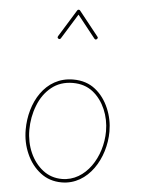

<svg xmlns="http://www.w3.org/2000/svg" viewBox="-57 -879 680 924"><g transform="rotate(5 283.0 -416.5)"><path d="M289.1 -497.1C152.3 -497.1 81.5 -366.2 81.5 -237.3C81.5 -195.8 89.4 -157.2 105.5 -121.1C121.6 -84.5 144 -55.2 173.3 -32.7C202.1 -10.3 236.3 1 275.9 1C404.8 1 483.9 -134.3 483.9 -262.7C483.9 -301.3 476.6 -338.4 461.4 -374C446.3 -409.7 424.8 -439.5 396 -462.4C367.2 -485.4 331.5 -497.1 289.1 -497.1ZM289.1 -480.5C326.7 -480.5 358.9 -470.2 385.7 -449.2C438.5 -407.2 467.3 -336.4 467.3 -262.7C467.3 -139.6 391.1 -15.6 275.9 -15.6C240.7 -15.6 210 -25.9 183.6 -46.4C130.4 -87.4 99.1 -158.7 99.1 -237.3C99.1 -278.8 106.4 -318.4 121.1 -355.5C135.3 -392.6 156.7 -422.9 185.1 -445.8C213.4 -468.8 248 -480.5 289.1 -480.5ZM200.2 -686.5C202.1 -685.5 203.6 -685.1 205.1 -685.1C207.5 -685.1 210 -686.5 211.9 -689.5L286.6 -810.5L372.6 -702.1C375 -699.7 377 -698.2 379.4 -698.2C380.9 -698.2 382.8 -699.2 384.8 -700.7C387.2 -703.1 388.7 -705.1 388.7 -707.5C388.7 -709 387.7 -710.9 386.2 -712.9L292.5 -830.6C290 -834.5 285.2 -834 284.7 -834C282.2 -834 279.8 -832.5 278.3 -829.6L197.3 -698.2C196.3 -696.3 195.8 -694.8 195.8 -693.4C195.8 -690.9 197.3 -688.5 200.2 -686.5Z"/></g></svg>

Font: Mikhak Thin
Style: Regular
Weight: 100
Designer: Amin Abedi
Version: Version 3.2